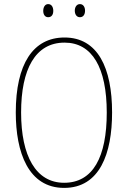

<svg xmlns="http://www.w3.org/2000/svg" viewBox="-20 -973 624 937"><path d="M191 -920C191 -903 199 -889 215 -889C232 -889 240 -902 240 -920C240 -938 232 -953 215 -953C199 -953 191 -937 191 -920ZM345 -921C345 -903 354 -889 370 -889C387 -889 395 -903 395 -921C395 -939 386 -953 370 -953C354 -953 345 -938 345 -921ZM527 -424C527 -642 457 -790 295 -790C141 -790 57 -660 57 -424C57 -230 118 -56 293 -56C467 -56 527 -224 527 -424ZM83 -424C83 -635 152 -765 295 -765C430 -765 501 -642 501 -424C501 -207 434 -81 293 -81C155 -81 83 -212 83 -424Z"/></svg>

Font: Noto Sans Malayalam UI Condensed Thin
Style: Regular
Weight: 100
Width: 3
Designer: Jelle Bosma - Monotype Design Team
Foundry: Monotype Imaging Inc.
Version: Version 2.104